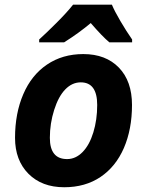

<svg xmlns="http://www.w3.org/2000/svg" viewBox="-20 -786 625 816"><path d="M541 -339.8C541 -407.2 522.5 -460.1 485.4 -498.5C448.2 -536.9 397.8 -556.2 334 -556.2C275.1 -556.2 223.6 -541.3 179.7 -511.5C135.7 -481.7 102.1 -439.7 78.9 -385.5C55.6 -331.3 43.9 -269.5 43.9 -200.2C43.9 -136.7 62.9 -85.9 100.8 -47.6C138.8 -9.4 189.5 9.8 252.9 9.8C312.5 9.8 363.9 -4.8 407.2 -33.9C450.5 -63.1 483.6 -104.2 506.6 -157.2C529.5 -210.3 541 -271.2 541 -339.8ZM393.1 -339.8C393.1 -297.9 387.6 -259 376.7 -223.4C365.8 -187.7 350.6 -159.9 331.1 -139.9C311.5 -119.9 289.6 -109.9 265.1 -109.9C216.3 -109.9 191.9 -140 191.9 -200.2C191.9 -240.9 198 -280.4 210.2 -318.8C222.4 -357.3 238.2 -386.4 257.6 -406.2C276.9 -426.1 298.8 -436 323.2 -436C369.8 -436 393.1 -404 393.1 -339.8ZM541.5 -606V-618.2C525.2 -641.6 508.6 -667.7 491.7 -696.5C474.8 -725.3 462.7 -748.5 455.6 -766.1H290.5C273.6 -744.6 250.5 -719.2 221.2 -689.9C191.9 -660.6 167 -636.7 146.5 -618.2V-606H252.4C293.8 -632 331.5 -659.3 365.7 -688C397.9 -650.6 424.3 -623.2 444.8 -606Z"/></svg>

Font: OpenSans
Style: Bold Italic
Weight: 700
Italic angle: -12°
Foundry: Ascender Corporation
Version: Version 1.10; ttfautohint (v1.2) -l 8 -r 50 -G 200 -x 14 -D 